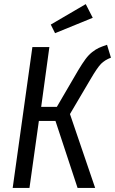

<svg xmlns="http://www.w3.org/2000/svg" viewBox="-20 -918 562 938"><path d="M398.9 -897.9 433.1 -831.1 249 -755.9 228 -797.9ZM502.9 -699.2 522 -636.2Q492.2 -625 473.6 -606.2Q455.1 -587.4 420.9 -528.8L321.8 -360.8L444.8 0H358.9L251 -327.1H169.9L124 0H42L138.2 -688H221.2L181.2 -396H257.8L361.8 -574.2Q382.3 -608.4 397.5 -628.9Q412.6 -649.4 429.9 -663.1Q447.3 -676.8 461.9 -683.6Q476.6 -690.4 502.9 -699.2Z"/></svg>

Font: Fira Sans Compressed Book
Style: Italic
Weight: 350
Width: 3
Italic angle: -8°
Designer: Carrois Corporate & Edenspiekermann AG
Foundry: Carrois Corporate GbR & Edenspiekermann AG
Version: Version 4.203;PS 004.203;hotconv 1.0.88;makeotf.lib2.5.64775